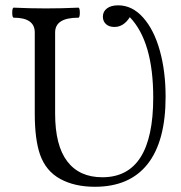

<svg xmlns="http://www.w3.org/2000/svg" viewBox="-20 -695 685 728"><path d="M339.8 13.2Q262.7 13.2 208.3 -16.6Q153.8 -46.4 131.8 -108.9Q111.8 -166.5 111.8 -264.2V-571.8Q111.8 -627.9 32.2 -627.9Q26.4 -627.9 26.4 -647Q26.4 -666 32.2 -666Q93.8 -663.1 154.8 -663.1Q215.3 -663.1 276.9 -666Q282.7 -666 282.7 -647Q282.7 -627.9 276.9 -627.9Q189 -627.9 189 -571.8V-264.2Q189 -143.6 234.9 -83.3Q280.8 -22.9 368.2 -22.9Q561 -22.9 561 -325.2Q561 -537.1 472.2 -629.9Q448.7 -592.8 414.1 -592.8Q393.1 -592.8 381.6 -603.8Q370.1 -614.7 370.1 -631.8Q370.1 -651.4 385.5 -663.1Q400.9 -674.8 428.2 -674.8Q481.4 -674.8 522.7 -628.4Q564 -582 585.9 -503.4Q607.9 -424.8 607.9 -328.1Q607.9 -159.7 539.8 -73.2Q471.7 13.2 339.8 13.2Z"/></svg>

Font: Junicode SmCond
Style: Regular
Weight: 400
Width: 4
Designer: Peter S. Baker
Version: Version 2.206